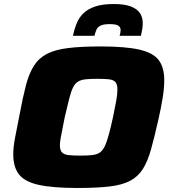

<svg xmlns="http://www.w3.org/2000/svg" viewBox="-20 -927 854 955"><path d="M365 8Q242 8 172.5 -7.5Q103 -23 74.5 -59.5Q46 -96 46 -159Q46 -197 55.5 -245Q65 -293 77 -355Q93 -441 108.5 -501Q124 -561 148.5 -599.5Q173 -638 213.5 -659Q254 -680 318.5 -688Q383 -696 481 -696Q603 -696 672 -680.5Q741 -665 769 -628.5Q797 -592 797 -528Q797 -490 789.5 -442.5Q782 -395 768 -333Q748 -244 731 -183.5Q714 -123 690 -85.5Q666 -48 627 -27.5Q588 -7 525 0.5Q462 8 365 8ZM380 -153Q414 -153 437 -155.5Q460 -158 474.5 -167Q489 -176 499.5 -196.5Q510 -217 520 -253Q530 -289 542 -344Q552 -391 558 -425Q564 -459 564 -482Q564 -508 554 -519Q544 -530 522 -532.5Q500 -535 463 -535Q428 -535 405.5 -532.5Q383 -530 368 -521Q353 -512 343 -491.5Q333 -471 324 -435.5Q315 -400 302 -344Q296 -312 290.5 -285.5Q285 -259 281.5 -239Q278 -219 278 -204Q278 -180 288.5 -169Q299 -158 321.5 -155.5Q344 -153 380 -153ZM343 -749Q350 -783 362 -812Q374 -841 396 -862Q418 -883 454.5 -895Q491 -907 545 -907Q599 -907 630.5 -895Q662 -883 676 -862Q690 -841 690 -811Q690 -797 687.5 -782Q685 -767 681 -749H575Q577 -757 578.5 -764Q580 -771 580 -777Q580 -791 569 -799Q558 -807 526 -807Q495 -807 480 -799.5Q465 -792 459.5 -779Q454 -766 450 -749Z"/></svg>

Font: Saira Expanded ExtraBold
Style: Italic
Weight: 800
Width: 7
Italic angle: -12°
Designer: Hector Gatti with collaboration of the Omnibus-Type team
Foundry: Omnibus-Type
Version: Version 1.101